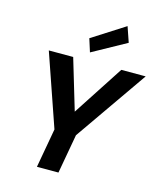

<svg xmlns="http://www.w3.org/2000/svg" viewBox="-138 -1065 976 1164"><g transform="rotate(15 350.5 -483.0)"><path d="M206 0 250 -246 93 -700H246L344 -372L335 -373L548 -700H701L385 -246L341 0ZM337 -753 311 -835 516 -966 549 -870Z"/></g></svg>

Font: DM Sans 12pt
Style: Bold Italic
Weight: 700
Italic angle: -10°
Version: Version 4.004;gftools[0.9.30]